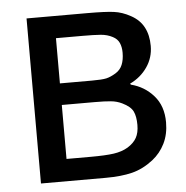

<svg xmlns="http://www.w3.org/2000/svg" viewBox="-44 -588 613 632"><g transform="rotate(-5 262.0 -272.5)"><path d="M494.1 -165Q494.1 -125.5 479 -95Q463.9 -64.5 437.5 -43.9Q404.3 -18.1 367.9 -9Q331.5 0 280.8 0H66.4V-545.4H266.6Q326.7 -545.4 354.5 -541.7Q382.3 -538.1 409.7 -522.9Q438.5 -507.3 452.1 -481.4Q465.8 -455.6 465.8 -419.9Q465.8 -380.9 444.3 -349.9Q422.9 -318.8 387.2 -301.8L389.6 -298.3Q434.1 -287.1 464.1 -252.9Q494.1 -218.8 494.1 -165ZM371.6 -405.8Q371.6 -424.3 365.5 -438Q359.4 -451.7 344.2 -459.5Q326.7 -468.8 304.9 -470.5Q283.2 -472.2 244.6 -472.2H157.2V-322.8H262.7Q296.4 -322.8 310.5 -325.9Q324.7 -329.1 341.8 -339.4Q357.9 -349.1 364.7 -365.7Q371.6 -382.3 371.6 -405.8ZM399.4 -164.6Q399.4 -192.4 391.4 -209.2Q383.3 -226.1 356 -239.3Q338.9 -247.6 319.3 -249.5Q299.8 -251.5 265.1 -251.5H157.2V-73.2H236.8Q286.1 -73.2 313.5 -77.1Q340.8 -81.1 360.4 -92.8Q380.9 -105.5 390.1 -122.1Q399.4 -138.7 399.4 -164.6Z"/></g></svg>

Font: IranNastaliq
Style: Regular
Weight: 400
Designer: Hossein Zahedi
Version: Version 1.5